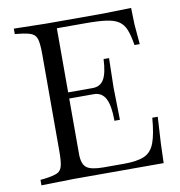

<svg xmlns="http://www.w3.org/2000/svg" viewBox="-80 -787 810 864"><g transform="rotate(-10 324.5 -355.0)"><path d="M40 3V-22L60 -24Q99 -29 117 -37Q135 -45 140.5 -67Q146 -89 146 -133V-577Q146 -622 140.5 -643.5Q135 -665 117 -673.5Q99 -682 60 -686L40 -688V-713L188 -710H451L576 -713L578 -638L586 -546H562Q555 -590 544.5 -616.5Q534 -643 513.5 -657Q493 -671 457 -676Q421 -681 363 -681H231V-107Q231 -61 251.5 -44.5Q272 -28 330 -28H423Q483 -28 515.5 -42Q548 -56 563 -95.5Q578 -135 584 -210H609L602 -90L599 0H188ZM414 -226Q414 -295 397 -327.5Q380 -360 343 -360H225V-388H343Q378 -388 394.5 -416Q411 -444 414 -508H439L436 -374L439 -226Z"/></g></svg>

Font: Baskervville SC
Style: Regular
Weight: 400
Designer: Alexis Faudot, Rémi Forte, Morgane Pierson, Rafael Ribas, Tanguy Vanlaeys, Rosalie Wagner, Thomas Huot-Marchand
Foundry: ANRT
Version: Version 1.100